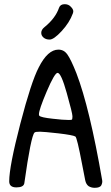

<svg xmlns="http://www.w3.org/2000/svg" viewBox="-20 -896 528 917"><path d="M192 -766Q177 -754 177 -739Q177 -726 188 -716.5Q199 -707 217 -707Q237 -707 274 -747Q312 -788 328 -832Q330 -838 330 -842Q330 -852 318 -864Q307 -876 289 -876Q268 -876 262 -859Q245 -809 192 -766ZM165 -574Q129 -505 77 -305Q24 -101 24 -30Q24 -1 58 -1Q92 -1 96 -20Q128 -247 145 -263Q149 -267 171 -267Q188 -267 260 -259Q328 -251 340 -244Q348 -239 372 -112L387 -35Q391 -16 403 -7Q416 1 432 1Q458 1 464 -11.5Q470 -24 468 -35Q408 -382 345 -546Q319 -612 301 -637Q285 -659 259 -659Q208 -659 165 -574ZM299 -451Q326 -355 326 -341Q326 -329 324 -325Q322 -323 309 -323Q281 -323 231 -329Q176 -335 168 -343Q166 -345 166 -350Q166 -372 203 -459Q241 -548 255 -548Q272 -548 299 -451Z"/></svg>

Font: Patrick Hand SC
Style: Regular
Weight: 400
Designer: Patrick Wagesreiter
Foundry: Patrick Wagesreiter
Version: Version 2.001; ttfautohint (v1.8.2)